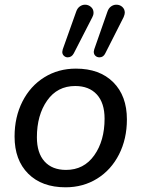

<svg xmlns="http://www.w3.org/2000/svg" viewBox="-20 -788 602 817"><path d="M42 -207Q42 -290 75.5 -356Q109 -422 168.5 -459Q228 -496 303 -496Q404 -496 462 -438Q520 -380 520 -280Q520 -197 486.5 -131Q453 -65 393.5 -28Q334 9 259 9Q158 9 100 -49Q42 -107 42 -207ZM425 -283Q425 -350 392 -386Q359 -422 300 -422Q224 -422 180.5 -360Q137 -298 137 -204Q137 -137 169.5 -101Q202 -65 261 -65Q337 -65 381 -127Q425 -189 425 -283ZM403 -544Q393 -544 386 -550.5Q379 -557 379 -568Q380 -573 381 -578L437 -738Q442 -753 452.5 -760.5Q463 -768 475 -768Q490 -768 500.5 -758.5Q511 -749 511 -734Q511 -727 506 -715L428 -561Q420 -544 403 -544ZM268 -544Q259 -544 252 -550.5Q245 -557 245 -567Q245 -570 247 -578L304 -738Q309 -753 319.5 -760.5Q330 -768 342 -768Q356 -768 367 -758.5Q378 -749 378 -734Q378 -724 373 -715L294 -561Q285 -544 268 -544Z"/></svg>

Font: SN Pro
Style: Italic
Weight: 400
Italic angle: -9°
Designer: Tobias Whetton
Foundry: Supernotes
Version: Version 1.003